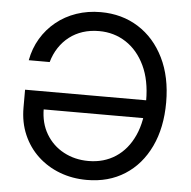

<svg xmlns="http://www.w3.org/2000/svg" viewBox="-53 -791 847 853"><g transform="rotate(5 370.5 -364.0)"><path d="M364.7 10.3Q299.8 10.3 243.9 -11Q188 -32.2 146 -71.5Q104 -110.8 80.6 -165Q57.1 -219.2 57.1 -285.6V-365.2H633.3V-285.2H118.7L147 -289.1Q147 -224.1 175.8 -175.8Q204.6 -127.4 254.2 -100.8Q303.7 -74.2 364.7 -74.2Q433.6 -74.2 486.1 -108.6Q538.6 -143.1 567.9 -207.8Q597.2 -272.5 597.2 -363.3Q597.2 -454.6 566.4 -519.3Q535.6 -584 482.4 -618.7Q429.2 -653.3 362.3 -653.3Q323.2 -653.3 290 -642.6Q256.8 -631.8 230.2 -611.3Q203.6 -590.8 184.6 -562Q165.5 -533.2 155.3 -497.1H62Q71.8 -550.3 98.1 -594.5Q124.5 -638.7 164.1 -670.9Q203.6 -703.1 254.2 -720.5Q304.7 -737.8 362.3 -737.8Q457 -737.8 530.3 -691.7Q603.5 -645.5 645 -561.3Q686.5 -477.1 686.5 -363.3Q686.5 -250.5 646.5 -166.3Q606.4 -82 534.2 -35.9Q461.9 10.3 364.7 10.3Z"/></g></svg>

Font: Inter 20pt
Style: Regular
Weight: 400
Version: Version 4.001;git-66647c0bb